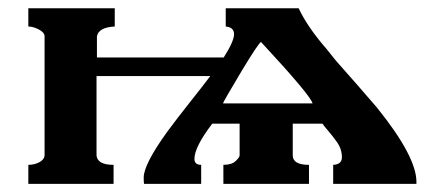

<svg xmlns="http://www.w3.org/2000/svg" viewBox="-20 -453 1086 473"><path d="M750 -198.2Q746.1 -216.8 623 -349.6Q616.2 -345.7 577.1 -281.2Q529.3 -201.2 529.3 -198.2ZM502.9 -148.4Q459 -90.8 459 -61.5Q459 -46.9 475.6 -46.9V0H335Q334 -2 334 -15.6Q334 -47.9 391.6 -127.9Q416 -161.1 450.2 -204.1Q477.5 -238.3 498 -265.6H217.8V-70.3Q219.7 -46.9 259.8 -46.9V0H49.8V-46.9Q64.5 -46.9 76.7 -53.2Q88.9 -59.6 89.8 -70.3V-363.3Q89.8 -373 75.7 -380.4Q61.5 -387.7 49.8 -387.7V-432.6H262.7V-387.7Q222.7 -385.7 218.8 -363.3V-311.5H531.2Q556.6 -351.6 556.6 -368.7Q556.6 -385.7 536.1 -387.7V-432.6H715.8Q735.4 -390.6 776.4 -341.8Q780.3 -337.9 794.9 -319.3Q808.6 -301.8 816.4 -293.5Q824.2 -285.2 857.4 -247.1Q890.6 -209 908.2 -188.5Q1005.9 -67.4 1005.9 -4.9V0H800.8V-46.9Q822.3 -47.9 822.3 -65.4Q822.3 -85.9 810.1 -103Q797.9 -120.1 787.6 -131.8Q777.3 -143.6 774.4 -148.4H701.2V-70.3Q701.2 -46.9 741.2 -46.9V0H530.3V-46.9Q550.8 -46.9 560.5 -56.2Q570.3 -65.4 570.3 -70.3V-148.4Z"/></svg>

Font: Menaion Unicode
Style: Regular
Weight: 400
Designer: Aleksandr Andreev
Foundry: Ponomar Technologies, Inc.
Version: 2.0